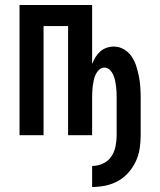

<svg xmlns="http://www.w3.org/2000/svg" viewBox="-20 -540 640 767"><path d="M348 207V123Q370 123 391 113.5Q412 104 424.5 85.5Q437 67 441.5 44.5Q446 22 446 0V-150Q446 -161 445.5 -173Q445 -185 443.5 -196.5Q442 -208 439.5 -219.5Q437 -231 432 -242Q427 -253 418 -261.5Q409 -270 397 -270Q385 -270 376 -261.5Q367 -253 362 -242Q357 -231 354.5 -219.5Q352 -208 350.5 -196.5Q349 -185 348.5 -173Q348 -161 348 -150V0H252V-436H154V0H58V-520H348V-284Q353 -298 361 -311Q369 -324 380 -334Q391 -344 405.5 -349Q420 -354 435 -354Q456 -354 475 -343Q494 -332 506 -314Q518 -296 524.5 -275.5Q531 -255 535 -234.5Q539 -214 540.5 -192.5Q542 -171 542 -150V0Q542 27 538 53.5Q534 80 522.5 104.5Q511 129 493 149.5Q475 170 451.5 183Q428 196 401.5 201.5Q375 207 348 207Z"/></svg>

Font: Zed Mono Medium Extended
Style: Regular
Weight: 500
Width: 7
Monospace: yes
Designer: Belleve Invis
Foundry: Belleve Invis
Version: Version 1.0.0; ttfautohint (v1.8.4)